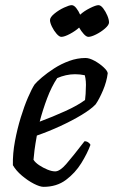

<svg xmlns="http://www.w3.org/2000/svg" viewBox="-20 -725 443 745"><path d="M149 0Q135 0 111.5 -12Q88 -24 65 -43.5Q42 -63 30 -84Q29 -129 38 -177Q47 -225 60.5 -269Q74 -313 88.5 -346.5Q103 -380 114 -397Q123 -408 143 -425Q163 -442 190 -459.5Q217 -477 248.5 -488.5Q280 -500 312 -500Q327 -500 347 -489Q367 -478 382 -464Q397 -450 398 -441Q394 -408 379.5 -374Q365 -340 351 -320Q333 -301 296.5 -279Q260 -257 214.5 -236Q169 -215 123 -199Q117 -166 114 -143Q111 -120 110 -105Q117 -94 132 -84Q147 -74 164 -67Q181 -60 194 -60Q212 -60 236.5 -88Q261 -116 308 -177Q316 -177 322.5 -172.5Q329 -168 331 -163Q319 -130 295.5 -92Q272 -54 236 -27Q200 0 149 0ZM134 -253Q185 -272 233.5 -294Q282 -316 310 -337Q313 -362 313 -382Q314 -396 313 -409Q312 -422 309 -433Q300 -435 290.5 -436Q281 -437 271 -437Q253 -437 235.5 -433Q218 -429 202 -422Q180 -389 163 -344Q146 -299 134 -253ZM218 -582Q210 -582 199.5 -594Q189 -606 181.5 -621.5Q174 -637 174 -647Q174 -658 191 -672Q208 -686 228.5 -695.5Q249 -705 258 -705Q267 -705 276 -693.5Q285 -682 291 -668Q306 -682 329 -693.5Q352 -705 362 -705Q371 -705 380.5 -692.5Q390 -680 396.5 -664.5Q403 -649 403 -638Q403 -628 387.5 -614.5Q372 -601 353 -591.5Q334 -582 323 -582Q315 -582 305 -593Q295 -604 287 -618Q273 -605 251.5 -593.5Q230 -582 218 -582Z"/></svg>

Font: Texturina
Style: Italic
Weight: 400
Italic angle: -11°
Designer: Guillermo Torres Carreño
Foundry: Omnibus-Type
Version: Version 1.002; ttfautohint (v1.8.3)